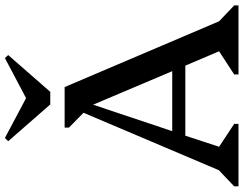

<svg xmlns="http://www.w3.org/2000/svg" viewBox="-122 -844 967 762"><g transform="rotate(-90 361.0 -463.5)"><path d="M2 0V-17L66 -78L294 -615L235 -673V-690H396L657 -77L720 -17V0H446V-17L538 -77L481 -211H203L159 -77L250 -17V0ZM221 -263H459L326 -577ZM194 -927 352 -843 511 -927 523 -914 377 -747H327L181 -914Z"/></g></svg>

Font: Platypi
Style: Regular
Weight: 400
Designer: David Sargent
Foundry: Bolt Cutter Type
Version: Version 1.200; ttfautohint (v1.8.4.7-5d5b)